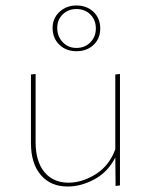

<svg xmlns="http://www.w3.org/2000/svg" viewBox="-20 -678 551 701"><path d="M418 -408V-1L402 1L401 -103Q374 -50 325 -23.5Q276 3 227 3Q165 3 129 -39Q93 -81 93 -156V-406L110 -408V-159Q110 -89 142 -50Q174 -11 230 -11Q280 -11 329.5 -42Q379 -73 401 -133V-406ZM172 -576Q172 -611 197 -634.5Q222 -658 259 -658Q297 -658 321.5 -634.5Q346 -611 346 -574Q346 -537 321.5 -514Q297 -491 259 -491Q221 -491 196.5 -515Q172 -539 172 -576ZM330 -574Q330 -605 310 -625Q290 -645 259 -645Q229 -645 209 -625.5Q189 -606 189 -576Q189 -545 209 -524Q229 -503 259 -503Q290 -503 310 -523.5Q330 -544 330 -574Z"/></svg>

Font: Ysabeau Thin
Style: Regular
Weight: 200
Designer: Christian Thalmann (Catharsis Fonts)
Version: Version 0.003